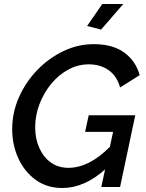

<svg xmlns="http://www.w3.org/2000/svg" viewBox="-20 -936 731 961"><path d="M292 5Q215 5 159 -35.5Q103 -76 72 -143Q41 -210 41 -290Q41 -373 75 -449.5Q109 -526 166.5 -585.5Q224 -645 297 -680Q370 -715 449 -715Q545 -715 602.5 -672.5Q660 -630 679 -560L581 -498Q565 -556 523.5 -585Q482 -614 424 -614Q370 -614 321.5 -587.5Q273 -561 236 -516Q199 -471 177.5 -414.5Q156 -358 156 -299Q156 -242 176.5 -196Q197 -150 234 -123Q271 -96 322 -96Q426 -96 530 -201L546 -276H406L424 -359H657L581 0H487L506 -88Q402 5 292 5ZM486 -788 416 -806 492 -916H597Z"/></svg>

Font: Raleway SemiBold
Style: Italic
Weight: 600
Italic angle: -12°
Designer: Matt McInerney, Pablo Impallari, Rodrigo Fuenzalida
Foundry: Matt McInerney, Pablo Impallari, Rodrigo Fuenzalida
Version: Version 4.026